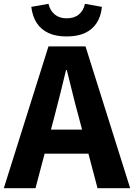

<svg xmlns="http://www.w3.org/2000/svg" viewBox="-26 -986 702 1006"><path d="M-6 0 228 -743H422L656 0H485L385 -379Q369 -436 354 -498.5Q339 -561 324 -619H320Q306 -560 290.5 -498Q275 -436 260 -379L160 0ZM146 -181V-307H502V-181ZM323 -795Q267 -795 228 -813Q189 -831 166.5 -865.5Q144 -900 138 -950L228 -966Q236 -931 260.5 -910.5Q285 -890 323 -890Q363 -890 387.5 -910.5Q412 -931 419 -966L508 -950Q503 -900 480.5 -865.5Q458 -831 419 -813Q380 -795 323 -795Z"/></svg>

Font: Noto Sans SC ExtraBold
Style: Regular
Weight: 800
Designer: Ryoko NISHIZUKA 西塚涼子 (kana, bopomofo & ideographs); Paul D. Hunt (Latin, Greek & Cyrillic); Sandoll Communications 산돌커뮤니
Foundry: Adobe
Version: Version 2.004-H2;hotconv 1.0.118;makeotfexe 2.5.65603